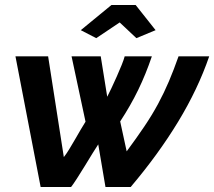

<svg xmlns="http://www.w3.org/2000/svg" viewBox="-20 -750 859 770"><path d="M304 -629 427 -730H524L604 -629L527 -597L460 -660L366 -597ZM42 -524H173L236 -120Q245 -131 257 -150.5Q269 -170 281 -191Q293 -212 304.5 -231.5Q316 -251 323 -262L267 -524H384L410 -362Q416 -373 426.5 -395.5Q437 -418 448 -442.5Q459 -467 468 -489.5Q477 -512 480 -524H589Q565 -453 534.5 -390Q504 -327 462 -263L488 -143Q528 -197 559 -243Q590 -289 614 -333.5Q638 -378 657.5 -424Q677 -470 696 -524H819Q774 -393 694.5 -262Q615 -131 504 0H403L374 -171Q367 -161 352 -136.5Q337 -112 320.5 -85Q304 -58 288.5 -34Q273 -10 265 0H143Z"/></svg>

Font: PTCRaleway
Style: Bold Italic
Weight: 700
Italic angle: -12°
Designer: Matt McInerney, Pablo Impallari, Rodrigo Fuenzalida
Foundry: Matt McInerney, Pablo Impallari, Rodrigo Fuenzalida
Version: Version 3.000g; ttfautohint (v1.5) -l 8 -r 28 -G 28 -x 14 -D